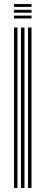

<svg xmlns="http://www.w3.org/2000/svg" viewBox="-20 -937 226 957"><path d="M119.5 0V-800H137V0ZM49.8 0V-800H67V0ZM84.5 0V-800H102V0ZM49.8 -902.5V-916.8H137V-902.5ZM49.8 -873.8V-888H137V-873.8ZM49.8 -845V-859.2H137V-845Z"/></svg>

Font: Big Shoulders Inline Display SemiBold
Style: Regular
Weight: 600
Designer: Patric King
Foundry: XO Type Co
Version: Version 1.000